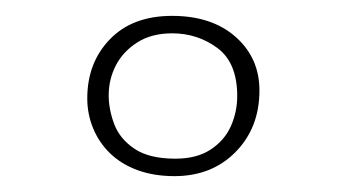

<svg xmlns="http://www.w3.org/2000/svg" viewBox="-20 -723 437 242"><path d="M200 -501Q174 -501 153.5 -508.5Q133 -516 119 -529.5Q105 -543 97.5 -561Q90 -579 90 -599Q90 -644 118.5 -673.5Q147 -703 197 -703Q247 -703 277 -676.5Q307 -650 307 -609Q307 -562 277 -531.5Q247 -501 200 -501ZM201 -523Q228 -523 245.5 -534.5Q263 -546 271 -564Q279 -582 279 -602Q279 -644 254 -662.5Q229 -681 197 -681Q171 -681 153 -669.5Q135 -658 126 -640.5Q117 -623 117 -603Q117 -585 124 -566.5Q131 -548 149.5 -535.5Q168 -523 201 -523Z"/></svg>

Font: Truculenta Thin
Style: Regular
Weight: 250
Version: Version 1.002